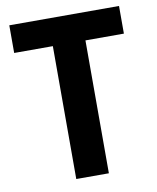

<svg xmlns="http://www.w3.org/2000/svg" viewBox="-81 -777 687 841"><g transform="rotate(-10 262.5 -357.0)"><path d="M335 0V-591H506V-714H18V-591H190V0Z"/></g></svg>

Font: Noto Sans Malayalam SemiCondensed
Style: Bold
Weight: 700
Width: 4
Designer: Jelle Bosma - Monotype Design Team
Foundry: Monotype Imaging Inc.
Version: Version 2.104